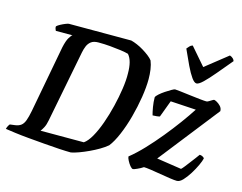

<svg xmlns="http://www.w3.org/2000/svg" viewBox="-115 -930 1376 1092"><g transform="rotate(15 573.0 -383.5)"><path d="M381 0Q354 0 312 -2.5Q270 -5 222.5 -9Q175 -13 129 -17Q83 -21 46 -26Q9 -31 -11 -34Q-9 -43 -4.5 -51.5Q0 -60 4 -64L35 -68Q56 -71 69 -81Q82 -91 90 -112.5Q98 -134 105 -170L179 -565Q188 -606 199.5 -624.5Q211 -643 217 -646H119Q117 -651 114.5 -657Q112 -663 113 -671Q120 -678 134 -685.5Q148 -693 162 -698.5Q176 -704 181 -704H548Q564 -700 584 -691.5Q604 -683 623.5 -671Q643 -659 659 -646.5Q675 -634 683 -623Q692 -601 696 -573.5Q700 -546 700 -517Q700 -470 690.5 -410Q681 -350 664.5 -289Q648 -228 626 -176.5Q604 -125 581 -96Q562 -80 536.5 -65Q511 -50 482 -36.5Q453 -23 427 -13.5Q401 -4 381 0ZM182 -75H437Q459 -90 480 -127Q501 -164 519 -214.5Q537 -265 550.5 -320.5Q564 -376 571.5 -427.5Q579 -479 578 -518Q578 -555 571 -582Q564 -609 549 -626Q532 -631 503 -635Q474 -639 440 -642Q406 -645 371 -645Q343 -645 328 -633.5Q313 -622 305.5 -604Q298 -586 294 -565L212 -144Q207 -117 198 -100Q189 -83 182 -75ZM746 0Q739 0 729 -12Q719 -24 711 -39.5Q703 -55 703 -63Q743 -95 785 -139.5Q827 -184 867.5 -233.5Q908 -283 943.5 -331.5Q979 -380 1004 -419L854 -428L817 -329Q812 -327 799.5 -325.5Q787 -324 775 -324Q770 -341 765 -370Q760 -399 760 -427Q763 -435 776.5 -447Q790 -459 808 -471Q826 -483 841 -491.5Q856 -500 861 -500Q868 -500 893 -497Q918 -494 950 -490Q982 -486 1010 -483Q1038 -480 1050 -480Q1055 -480 1063.5 -485Q1072 -490 1080 -495Q1088 -500 1091 -500Q1095 -500 1106.5 -494Q1118 -488 1129.5 -476Q1141 -464 1141 -447L864 -94L1010 -72Q1016 -77 1027 -91Q1038 -105 1050.5 -121.5Q1063 -138 1074.5 -153Q1086 -168 1092 -177Q1101 -177 1109.5 -172.5Q1118 -168 1120 -163Q1117 -148 1104.5 -121Q1092 -94 1074.5 -66Q1057 -38 1039 -19Q1021 0 1004 0Q991 0 963.5 -4Q936 -8 904 -13.5Q872 -19 844.5 -23Q817 -27 804 -27Q789 -17 770 -8.5Q751 0 746 0ZM969 -564Q956 -564 939.5 -587Q923 -610 903.5 -650.5Q884 -691 862 -741Q869 -749 875.5 -756.5Q882 -764 893 -767L982 -664L1112 -767Q1124 -763 1131.5 -755.5Q1139 -748 1140 -741Q1099 -692 1065 -651.5Q1031 -611 1006.5 -587.5Q982 -564 969 -564Z"/></g></svg>

Font: Texturina 12pt SemiBold
Style: Italic
Weight: 600
Italic angle: -11°
Version: Version 1.002